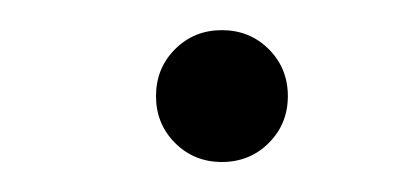

<svg xmlns="http://www.w3.org/2000/svg" viewBox="-20 -108 269 128"><path d="M96.7 -12.7Q84 -25.4 84 -43.9Q84 -62.5 96.7 -75.2Q109.4 -87.9 127.9 -87.9Q146.5 -87.9 159.2 -75.2Q171.9 -62.5 171.9 -43.9Q171.9 -25.4 159.2 -12.7Q146.5 0 127.9 0Q109.4 0 96.7 -12.7Z"/></svg>

Font: Buda
Style: light
Weight: 400
Version: Version 1.002